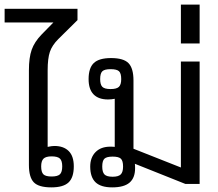

<svg xmlns="http://www.w3.org/2000/svg" viewBox="-51 -795 942 830"><path d="M74 -82V-491Q74 -546 86 -580Q98 -614 129 -646L180 -698H-31V-757H284V-708L201 -626Q174 -599 164.5 -570.5Q155 -542 155 -491V-160Q173 -164 184 -164Q224 -164 246 -142Q268 -120 268 -76Q268 -28 245.5 -6.5Q223 15 171 15Q116 15 95 -7Q74 -29 74 -82ZM218 -76Q218 -100 208 -109.5Q198 -119 172 -119Q147 -119 137 -109Q127 -99 127 -76Q127 -51 136.5 -41.5Q146 -32 172 -32Q198 -32 208 -41.5Q218 -51 218 -76Z M339 -75Q339 -114 362 -137.5Q385 -161 426 -161Q439 -161 445 -160V-368Q431 -365 416 -365Q375 -365 353.5 -387Q332 -409 332 -453Q332 -501 354.5 -522.5Q377 -544 429 -544Q483 -544 504.5 -522Q526 -500 526 -447V-152L731 -71V-529H812V0H750L532 -87Q533 -81 533 -68Q533 -26 509 -5.5Q485 15 434 15Q385 15 362 -7Q339 -29 339 -75ZM473 -453Q473 -478 463.5 -487Q454 -496 427 -496Q401 -496 391.5 -487Q382 -478 382 -453Q382 -429 391.5 -419.5Q401 -410 427 -410Q453 -410 463 -419.5Q473 -429 473 -453ZM481 -75Q481 -100 471.5 -109Q462 -118 436 -118Q410 -118 400.5 -109Q391 -100 391 -75Q391 -51 400.5 -41Q410 -31 436 -31Q461 -31 471 -41Q481 -51 481 -75Z M731 -775H812V-607H731Z"/></svg>

Font: Pridi Light
Style: Regular
Weight: 300
Designer: Katatrad Team
Foundry: CadsonDemak
Version: Version 1.003